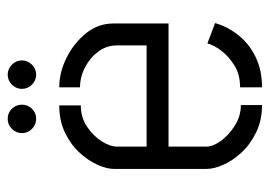

<svg xmlns="http://www.w3.org/2000/svg" viewBox="-121 -580 701 499"><g transform="rotate(-90 229.5 -330.5)"><path d="M285 -587Q270 -587 259 -598Q248 -609 248 -624Q248 -639 259 -650Q270 -661 285 -661Q300 -661 311 -650Q322 -639 322 -624Q322 -609 311 -598Q300 -587 285 -587ZM170 -587Q155 -587 144 -598Q133 -609 133 -624Q133 -639 144 -650Q155 -661 170 -661Q186 -661 196.5 -650Q207 -639 207 -624Q207 -609 196.5 -598Q186 -587 170 -587ZM206 0Q166 0 134.5 -15.5Q103 -31 82 -54Q61 -77 50.5 -101Q40 -125 40 -144V-385Q40 -403 50.5 -427Q61 -451 82 -474Q103 -497 134 -512Q165 -527 205 -527V-471Q174 -471 150 -455Q126 -439 112 -417Q98 -395 98 -377V-300H361V-377Q361 -404 345 -425.5Q329 -447 304 -460Q279 -473 252 -473V-527Q291 -527 329 -508Q367 -489 392.5 -457.5Q418 -426 418 -386V-243H98V-144Q98 -128 112.5 -107.5Q127 -87 152 -71Q177 -55 206 -55ZM252 0V-57Q285 -57 308.5 -71.5Q332 -86 347 -105.5Q362 -125 366 -142L419 -122Q410 -90 388 -62Q366 -34 331.5 -17Q297 0 252 0Z"/></g></svg>

Font: Stick No Bills Light
Style: Regular
Weight: 300
Version: Version 2.000